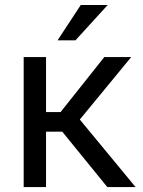

<svg xmlns="http://www.w3.org/2000/svg" viewBox="-20 -760 580 780"><path d="M232.9 -225.1H167V0H76.2V-528.3H167V-304.7H226.1L403.8 -528.3H513.2L304.2 -274.4L530.8 0H416ZM308.1 -739.7H417.5L286.6 -596.2H213.9Z"/></svg>

Font: Mardoto
Style: Regular
Weight: 400
Designer: Christian Robertson, Vahan Hovhannisyan
Foundry: Google
Version: Version 1.000